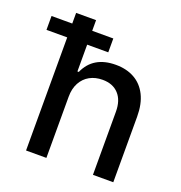

<svg xmlns="http://www.w3.org/2000/svg" viewBox="-171 -817 873 927"><g transform="rotate(20 265.5 -353.5)"><path d="M168 0H63.5V-581.1H-43V-652.3H63.5V-707H166V-652.3H274.4V-581.1H166V-443.4H172.9Q214.4 -537.1 330.1 -537.1Q385.3 -537.1 426 -514.4Q466.8 -491.7 489.3 -446.8Q511.7 -401.9 511.7 -336.9V0H407.2V-324.2Q407.2 -382.8 377.4 -415Q347.7 -447.3 294.9 -447.3Q257.8 -447.3 229.2 -431.6Q200.7 -416 184.3 -386Q168 -356 168 -314.5Z"/></g></svg>

Font: Pretendard Medium
Style: Regular
Weight: 500
Designer: Base glyphs from Inter by Rasmus Andersson; Hangeul glyphs from Noto Sans CJK(Source Han Sans) by Jang Soo-young and Kan
Foundry: Kil Hyung-jin
Version: Version 1.309